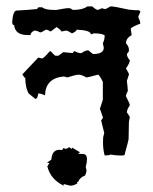

<svg xmlns="http://www.w3.org/2000/svg" viewBox="-20 -465 484 608"><path d="M256.8 -444.8H272Q284.2 -433.6 290.5 -433.6L302.7 -439Q308.1 -436.5 314.9 -436.5L330.1 -444.8Q342.3 -444.8 387.2 -434.6L408.7 -432.6H418Q424.3 -431.6 424.3 -426.8Q418 -415.5 418 -409.7Q424.3 -398.4 424.3 -390.1Q395.5 -379.4 394 -373.5L397 -354Q378.9 -343.8 378.9 -328.1Q388.2 -317.9 388.2 -308.1V-302.7L381.8 -293.9Q381.8 -284.7 391.1 -273.9Q391.1 -265.6 378.9 -248.5L388.2 -231.4V-228.5L381.8 -209Q384.8 -183.6 384.8 -177.2Q378.9 -166 378.9 -160.2Q391.1 -136.7 391.1 -131.8Q381.8 -117.7 381.8 -109.4L391.1 -94.7L388.2 -78.1L387.2 -24.4Q387.2 -21 376 19Q376 27.3 369.6 27.3H357.4Q346.7 27.3 330.1 24.4Q325.7 27.3 311.5 27.3Q306.2 8.8 306.2 -14.2Q306.2 -22 306.6 -29.8L310.1 -43.9L300.3 -83.5L306.2 -92.3L296.4 -120.6L305.7 -148.9V-205.6Q294.4 -228.5 290.5 -228.5Q256.8 -219.7 253.9 -219.7Q238.3 -228.5 229.5 -228.5Q220.2 -228.5 192.4 -219.7Q187.5 -222.7 180.2 -222.7Q124 -216.8 122.6 -163.1Q110.4 -168.9 101.1 -168.9Q99.1 -151.9 91.8 -151.9L70.3 -169.4Q60.1 -189 60.1 -218.3Q57.1 -218.3 50.8 -229.5L101.1 -282.7L113.3 -279.8Q117.7 -279.8 137.7 -302.7H140.6Q153.3 -288.6 155.8 -288.6H165L180.2 -299.8L210.9 -296.9Q211.9 -302.7 217.3 -302.7Q227.1 -296.9 235.4 -296.9H238.3Q249.5 -305.7 259.8 -305.7Q273.4 -293.9 274.9 -293.9Q308.6 -293.9 308.6 -314L305.7 -328.1Q311.5 -339.4 311.5 -353Q302.7 -359.4 276.9 -359.4Q271 -356.4 267.6 -356.4Q267.6 -369.1 223.1 -371.1Q221.7 -365.2 208 -359.4Q193.8 -368.2 189.5 -368.2L174.3 -365.2Q174.3 -369.1 159.2 -379.4L140.6 -365.2Q130.9 -371.1 125.5 -371.1Q111.3 -362.3 106.9 -362.3Q97.2 -368.2 88.9 -368.2Q76.7 -362.3 76.7 -354H67.4Q27.8 -354 24.9 -385.3Q18.6 -385.3 18.6 -396.5Q21.5 -431.6 32.7 -431.6Q72.3 -433.6 98.1 -436.5Q99.1 -441.9 104 -441.9H113.3Q124 -433.6 149.9 -433.6H159.2Q189 -439 192.4 -439H201.7L210.9 -433.6Q241.7 -433.6 256.8 -444.8ZM199.2 122.1 181.6 117.7V123Q140.1 103 129.9 62L136.2 51.3L128.9 49.8L142.6 40.5Q145 9.3 168 9.3L176.8 10.3L180.7 3.9L187.5 6.3Q192.4 6.3 199.2 1L207.5 7.3V2L233.4 17.1L228 20.5Q228 22.5 238.3 22.5H242.2Q255.4 22.5 255.4 39.6Q255.4 48.8 251.5 63.5L253.9 73.7Q253.9 81.5 249.5 90.8Q232.9 96.7 227.1 111.3H223.1L225.6 115.2Q214.8 123 201.7 123Z"/></svg>

Font: Truetypewriter PolyglOTT
Style: Regular
Weight: 400
Designer: Sergey Beatoff a.k.a. Sam_T
Version: Version 3.76